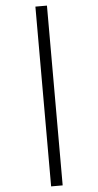

<svg xmlns="http://www.w3.org/2000/svg" viewBox="-83 -1108 782 1532"><g transform="rotate(-5 308.0 -342.0)"><path d="M262 378V-1062H354.5V378Z"/></g></svg>

Font: Overpass Mono Light Medium
Style: Regular
Weight: 500
Monospace: yes
Version: Version 4.000